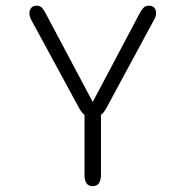

<svg xmlns="http://www.w3.org/2000/svg" viewBox="-20 -646 659 676"><path d="M306 9.5Q277.5 9.5 277.5 -31V-242Q268 -248 258.5 -265.5L89.5 -577Q83.5 -588 83.5 -600Q83.5 -610 89.8 -618Q96 -626 109 -626Q121.5 -626 128.2 -618.2Q135 -610.5 143.5 -594L306.5 -287L469 -594Q477.5 -610.5 484.8 -618.2Q492 -626 504.5 -626Q517.5 -626 523.5 -618.5Q529.5 -611 529.5 -601Q529.5 -595.5 528 -589.2Q526.5 -583 523 -577.5L354.5 -265.5Q350 -257.5 345.5 -251.5Q341 -245.5 335.5 -242V-31Q335.5 9.5 306 9.5Z"/></svg>

Font: Sono ExtraLight Monospace Light
Style: Regular
Weight: 300
Version: Version 2.112